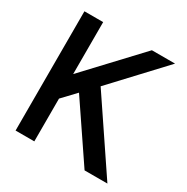

<svg xmlns="http://www.w3.org/2000/svg" viewBox="-160 -838 950 976"><g transform="rotate(30 315.0 -350.0)"><path d="M60 0V-700H170V-395L456 -700H592L322 -411L599 0H465L243 -328L170 -251V0Z"/></g></svg>

Font: HostGroteskMedium
Style: Regular
Weight: 500
Designer: Doukan Karapınar based on Poppins by Indian Type Foundry, Jonny Pinhorn
Foundry: Element Type
Version: Version 1.001; ttfautohint (v1.8.4.7-5d5b)